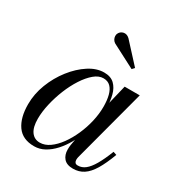

<svg xmlns="http://www.w3.org/2000/svg" viewBox="-164 -803 877 931"><g transform="rotate(30 274.0 -337.5)"><path d="M159 10Q94 10 63.2 -33.8Q32.5 -77.5 32.5 -152.5Q32.5 -210 54.2 -266.2Q76 -322.5 112 -368.5Q148 -414.5 190.8 -442.2Q233.5 -470 276 -470Q313 -470 333.8 -450Q354.5 -430 363 -397Q371.5 -364 371.5 -325.5Q371.5 -291 364.2 -252.8Q357 -214.5 343.2 -177Q329.5 -139.5 310.5 -105.8Q291.5 -72 267.8 -46Q244 -20 216.8 -5Q189.5 10 159 10ZM174 -19Q202 -19 228.5 -37.8Q255 -56.5 278 -88.2Q301 -120 318.5 -159.5Q336 -199 345.8 -241.5Q355.5 -284 355.5 -324Q355.5 -360.5 348.5 -387.2Q341.5 -414 326.5 -429Q311.5 -444 287 -444Q261 -444 235.5 -422.5Q210 -401 187 -365.5Q164 -330 146.5 -286.8Q129 -243.5 118.8 -198.8Q108.5 -154 108.5 -115Q108.5 -67.5 126 -43.2Q143.5 -19 174 -19ZM376.5 10Q341.5 10 325 -9Q308.5 -28 308.5 -58Q308.5 -66.5 309 -73.2Q309.5 -80 310.5 -85L325 -165.5L350.5 -243L365 -334L395.5 -460H480L371.5 -52Q369.5 -44 369.5 -36Q369.5 -27 374 -21Q378.5 -15 390 -15Q412 -15 431 -30Q450 -45 468.5 -76.8Q487 -108.5 507 -159.5L526 -153Q504.5 -95.5 482.8 -59.5Q461 -23.5 435.5 -6.8Q410 10 376.5 10ZM382 -550.5 251 -618.5Q243 -623.5 238.2 -631.8Q233.5 -640 233 -649.8Q232.5 -659.5 237.5 -667.5Q241 -673.5 247.2 -678Q253.5 -682.5 261.2 -684Q269 -685.5 277.2 -683Q285.5 -680.5 293.5 -673L394 -563.5Z"/></g></svg>

Font: Bodoni Moda 11pt
Style: Italic
Weight: 400
Italic angle: -13°
Version: Version 2.004